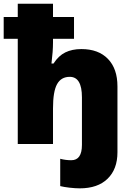

<svg xmlns="http://www.w3.org/2000/svg" viewBox="-20 -780 720 1040"><path d="M616.2 44.9Q616.2 136.2 562.7 188.2Q509.3 240.2 412.1 240.2Q388.2 240.2 356.7 236.6Q325.2 232.9 306.2 228V80.1Q335.4 87.9 366.2 87.9Q423.8 87.9 423.8 4.9V-252.9Q423.8 -363.8 357.9 -363.8Q311 -363.8 289.1 -324.2Q267.1 -284.7 267.1 -192.9V0H76.2V-569.8H0V-688H76.2V-759.8H267.1V-688H380.9V-569.8H267.1V-549.8Q267.1 -502.4 258.8 -436H270Q296.9 -478 333.7 -496.1Q370.6 -514.2 420.9 -514.2Q513.2 -514.2 564.7 -460.9Q616.2 -407.7 616.2 -312Z"/></svg>

Font: Open Sans ExtBd
Style: Bold
Weight: 800
Foundry: Ascender Corporation
Version: Version 1.10